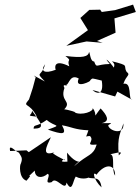

<svg xmlns="http://www.w3.org/2000/svg" viewBox="-20 -792 610 834"><path d="M273 -90C223 -85 267 -107 262 -96C208 -123 200 -132 217 -131C158 -110 182 -156 201 -196L105 -131L95 -139L24 -136C16 -172 49 -132 62 -129C73 -110 80 -106 70 -80C66 -78 60 -19 95 -7C135 -52 78 -2 131 -51C132 -19 162 -15 187 -37C204 -31 165 11 205 -1C223 -30 264 44 269 1C294 49 296 -6 309 -25C339 -8 372 -22 362 -21C384 -12 414 -31 421 22C386 -11 380 -52 399 -33C436 -83 481 -81 480 -29C462 -56 482 -118 459 -122C516 -136 509 -130 496 -117C488 -200 504 -213 516 -256C521 -201 452 -224 450 -248C471 -262 468 -256 421 -257C461 -265 444 -292 417 -321C377 -270 408 -292 382 -323C390 -309 335 -288 303 -304C324 -301 272 -317 259 -317C294 -353 239 -351 260 -410C244 -438 295 -404 258 -429C280 -402 276 -477 322 -451C300 -401 385 -443 371 -443C385 -454 374 -453 422 -442C433 -373 396 -386 382 -401L480 -373L490 -394L555 -358C534 -358 556 -437 516 -428C529 -467 549 -465 530 -480C513 -509 547 -506 466 -526C494 -503 455 -495 485 -480C470 -514 419 -558 457 -514C396 -513 401 -493 389 -525C372 -524 371 -563 367 -566C363 -546 341 -539 264 -549C297 -522 268 -540 281 -504C216 -536 217 -502 222 -489C173 -470 153 -483 176 -513C160 -454 131 -484 175 -438C128 -463 118 -470 135 -457C119 -397 127 -424 106 -360C75 -323 107 -352 140 -285C87 -291 120 -289 119 -311C160 -255 178 -234 126 -233C127 -255 136 -237 183 -271C219 -239 254 -253 188 -229C251 -207 273 -205 249 -248C294 -240 303 -229 364 -226C352 -187 348 -202 371 -201C394 -178 342 -159 400 -164C384 -113 365 -126 302 -70C341 -116 329 -57 271 -129ZM415 -750 368 -749 329 -714 362 -661 268 -593 356 -612 426 -606 401 -614 482 -650 477 -712 570 -740 558 -772 480 -748 422 -740Z"/></svg>

Font: Asimov Aggro
Style: It
Weight: 500
Designer: Google
Version: Version 2.000980; 2014